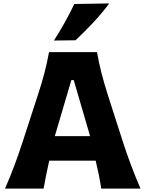

<svg xmlns="http://www.w3.org/2000/svg" viewBox="-20 -1107 859 1127"><path d="M9.3 0Q38.1 -64.5 64.5 -135.5Q90.8 -206.5 111.8 -271L201.2 -545.9Q225.6 -620.1 241.2 -680.2Q256.8 -740.2 267.6 -800.8H549.3Q560.5 -737.8 575.7 -678.2Q590.8 -618.7 614.3 -545.4L702.6 -270.5Q724.1 -204.1 750.5 -134Q776.9 -64 804.7 0H574.2Q568.4 -40 559.8 -81.8Q551.3 -123.5 541.5 -164.1H269Q259.8 -122.6 251.2 -80.8Q242.7 -39.1 235.8 0ZM508.8 -308.1 412.6 -637.2H398.9L301.8 -308.1ZM296.4 -869.1Q331.1 -922.9 360.8 -976.3Q390.6 -1029.8 416 -1083.5L621.6 -1086.9Q579.6 -1030.8 529.1 -976.6Q478.5 -922.4 423.3 -870.6Z"/></svg>

Font: Pinar-DS1-FD Bold
Style: Regular
Weight: 700
Designer: Amin Abedi
Version: Version 2.000